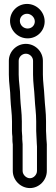

<svg xmlns="http://www.w3.org/2000/svg" viewBox="-20 -749 283 976"><path d="M168 -4V120C168 139.4 150.5 157 132 157C113.1 157 95 138.9 95 120V-16C95 -24.7 93 -33.3 93 -42V-56C93 -65.1 91 -73.4 91 -84V-132C91 -177.2 84.7 -211.4 83 -250.5C82.9 -295.3 75 -331.9 75 -370V-440C75 -459.2 91.8 -476 111.5 -476C131.2 -476 148 -459.2 148 -440V-370C148 -328.8 154.6 -289.7 156 -253.9C158.2 -207.4 164 -174.4 164 -132V-84C164 -68.5 166 -52.5 166 -42C166 -24.1 168 -13.6 168 -4ZM25 -440V-370C25 -324.9 33 -287.9 33 -249.5C34.9 -204 41 -172.4 41 -132V-84C41 -73.5 41.6 -64.1 43 -54.2V-42C43 -32.6 43.6 -24.1 45 -14.1V120C45 167.2 84.8 207 132 207C179.6 207 218 166.6 218 120V-3.1C219 -18.7 216 -34.1 216 -42C216 -57.2 214 -73.1 214 -84V-132C214 -179.1 208 -213.7 206 -256.1C204.4 -295.8 198 -334.5 198 -370V-440C198 -487.4 158.7 -526 111.5 -526C64.3 -526 25 -487.4 25 -440ZM81 -643C81 -663.2 97 -679 117.5 -679C138.1 -679 157 -660.4 157 -640C157 -619.8 141 -604 120.5 -604C98.8 -604 81 -621.8 81 -643ZM31 -643C31 -593.8 71.4 -554 120.5 -554C168 -554 207 -591.8 207 -640C207 -689.2 165.5 -729 117.5 -729C70 -729 31 -691.2 31 -643Z"/></svg>

Font: Smoothie
Style: Outline
Weight: 400
Foundry: Cannot Into Space Fonts
Version: Version 0.8